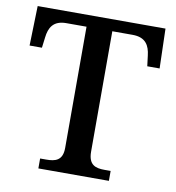

<svg xmlns="http://www.w3.org/2000/svg" viewBox="-80 -786 785 858"><g transform="rotate(10 312.0 -357.0)"><path d="M151 0H471V-45H443C403 -45 370 -54 370 -115V-661H462C522 -661 540 -626 545 -582L551 -534H607L602 -714H22L17 -534H73L79 -582C84 -626 102 -661 161 -661H253V-111C253 -53 219 -45 179 -45H151Z"/></g></svg>

Font: Noto Serif Thai Medium
Style: Regular
Weight: 500
Designer: Monotype Design Team
Foundry: Monotype Imaging Inc.
Version: Version 1.901;PS 001.901;hotconv 1.0.88;makeotf.lib2.5.64775